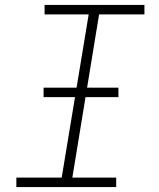

<svg xmlns="http://www.w3.org/2000/svg" viewBox="-20 -755 640 775"><path d="M46 0V-38H229L338 -697H160V-735H563V-697H380L272 -38H449V0ZM458 -363H156V-401H458Z"/></svg>

Font: Iosevka Curly XLtExObl
Style: Regular
Weight: 200
Width: 7
Italic angle: -9°
Monospace: yes
Designer: Belleve Invis
Foundry: Belleve Invis
Version: Version 11.0.1; ttfautohint (v1.8.3)